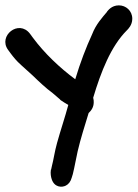

<svg xmlns="http://www.w3.org/2000/svg" viewBox="-22 -706 514 717"><path d="M8 -520 19 -505C28 -493 39 -479 57 -463L99 -425C126 -399 148 -378 175 -358L203 -334V-333C213 -326 223 -320 233 -314C221 -269 204 -219 191 -172C182 -140 178 -109 172 -87L169 -73L168 -72C166 -58 168 -46 171 -37C181 -6 209 -5 224 -13C234 -18 242 -28 246 -43L250 -56C257 -84 262 -115 268 -141C279 -188 294 -235 309 -284C319 -293 328 -306 328 -324C328 -329 328 -334 326 -341C355 -438 392 -533 452 -593C456 -597 472 -612 472 -636C472 -666 448 -686 422 -686C394 -686 381 -666 378 -663L377 -661C361 -642 336 -615 322 -578C299 -528 278 -473 259 -410C201 -453 144 -507 101 -565L90 -580C48 -635 -30 -572 8 -520Z"/></svg>

Font: Stray Cat
Style: ExBlkCn
Weight: 1000
Version: Version 1.0